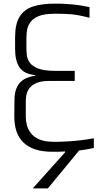

<svg xmlns="http://www.w3.org/2000/svg" viewBox="-20 -860 558 1063"><path d="M245 183H161.3L340.3 -16.7V-21.5Q326.8 -20.7 314.8 -20.2Q302.7 -19.8 290.8 -19.8Q284.8 -19.8 279.3 -19.8Q273.8 -19.8 267.8 -19.8Q164.2 -20 111.1 -69.7Q58 -119.3 59.2 -220.2L60.2 -312.3Q61.3 -352.7 74.7 -379.4Q88 -406.2 113.8 -421.2Q139.7 -436.2 175.8 -441V-444Q113.3 -450 88.6 -486.3Q63.8 -522.7 63.5 -587.2V-652.7Q63.5 -726.7 88.2 -767Q113 -807.3 161.4 -823.6Q209.8 -839.8 281.5 -839.8H317.7Q356.7 -837.8 378.2 -835.8Q399.7 -833.8 420.2 -830.8Q440.7 -827.8 475.5 -820.8V-761.5Q413.5 -777.7 376.5 -780.8Q339.5 -783.8 306 -783.8H281.2Q222.8 -783.8 191.2 -769.6Q159.7 -755.3 145.8 -733.7Q131.8 -712 129 -688.6Q126.2 -665.2 126.2 -646V-597.3Q126.2 -579.2 128.3 -556.5Q130.5 -533.8 144.2 -514Q157.8 -494.2 190.5 -481Q223.2 -467.8 285 -467.8H393.7V-411.8H251.7Q207.3 -411.8 181.4 -400.3Q155.5 -388.8 142.8 -371.5Q130.2 -354.2 126.5 -335.7Q122.8 -317.2 122.8 -303V-244.3Q122.8 -232.5 122.9 -211.9Q123 -191.3 128.8 -167.8Q134.7 -144.3 150.5 -123.2Q166.3 -102 196.9 -88.5Q227.5 -75 277.8 -75H303.5Q320.5 -75 353.2 -76.9Q386 -78.8 425.2 -83.2Q464.5 -87.7 499.5 -94.7V-40.8Q482.2 -36.8 461.6 -33.2Q441 -29.7 418 -26.8Z"/></svg>

Font: Matangi Light
Style: Regular
Weight: 300
Designer: Prashant Pant
Foundry: The Graphic Ant
Version: Version 3.002